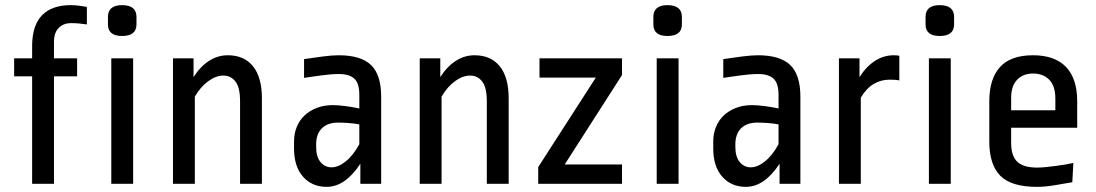

<svg xmlns="http://www.w3.org/2000/svg" viewBox="-20 -715 4266 747"><path d="M105 -539Q106 -618 144.5 -656.5Q183 -695 255 -695Q273 -695 290.5 -692.5Q308 -690 318 -688V-620Q304 -622 289 -623.5Q274 -625 256 -625Q227 -625 208.5 -606.5Q190 -588 190 -552V-488H280V-418H190V0H105V-418H35V-488H105Z M413 0V-488H498V0ZM511 -620Q511 -575 455 -575Q400 -575 400 -620V-649Q400 -695 455 -695Q511 -695 511 -649Z M653 0V-488H733V-415Q759 -456 793 -478Q827 -500 866 -500Q930 -500 964.5 -457Q999 -414 999 -333V0H914V-321Q914 -375 896 -398Q878 -421 849 -421Q820 -421 790 -399Q760 -377 738 -339V0Z M1463 0H1382V-78Q1323 12 1251 12Q1194 12 1159 -27.5Q1124 -67 1124 -137V-165Q1124 -195 1134.5 -221Q1145 -247 1164.5 -265.5Q1184 -284 1212 -295Q1240 -306 1275 -306Q1297 -306 1326 -302Q1355 -298 1378 -293V-346Q1378 -391 1358.5 -409Q1339 -427 1298 -427Q1283 -427 1265 -425.5Q1247 -424 1229 -421.5Q1211 -419 1193.5 -416.5Q1176 -414 1163 -412V-485Q1196 -490 1234 -495Q1272 -500 1298 -500Q1384 -500 1423.5 -462Q1463 -424 1463 -339ZM1270 -64Q1296 -64 1325 -87Q1354 -110 1378 -154V-231Q1358 -235 1335 -236.5Q1312 -238 1296 -238Q1254 -238 1232 -215.5Q1210 -193 1210 -154V-143Q1210 -105 1227 -84.5Q1244 -64 1270 -64Z M1613 0V-488H1693V-415Q1719 -456 1753 -478Q1787 -500 1826 -500Q1890 -500 1924.5 -457Q1959 -414 1959 -333V0H1874V-321Q1874 -375 1856 -398Q1838 -421 1809 -421Q1780 -421 1750 -399Q1720 -377 1698 -339V0Z M2074 0V-65L2298 -413H2079V-488H2400V-423L2177 -75H2400V0Z M2535 0V-488H2620V0ZM2633 -620Q2633 -575 2577 -575Q2522 -575 2522 -620V-649Q2522 -695 2577 -695Q2633 -695 2633 -649Z M3094 0H3013V-78Q2954 12 2882 12Q2825 12 2790 -27.5Q2755 -67 2755 -137V-165Q2755 -195 2765.5 -221Q2776 -247 2795.5 -265.5Q2815 -284 2843 -295Q2871 -306 2906 -306Q2928 -306 2957 -302Q2986 -298 3009 -293V-346Q3009 -391 2989.5 -409Q2970 -427 2929 -427Q2914 -427 2896 -425.5Q2878 -424 2860 -421.5Q2842 -419 2824.5 -416.5Q2807 -414 2794 -412V-485Q2827 -490 2865 -495Q2903 -500 2929 -500Q3015 -500 3054.5 -462Q3094 -424 3094 -339ZM2901 -64Q2927 -64 2956 -87Q2985 -110 3009 -154V-231Q2989 -235 2966 -236.5Q2943 -238 2927 -238Q2885 -238 2863 -215.5Q2841 -193 2841 -154V-143Q2841 -105 2858 -84.5Q2875 -64 2901 -64Z M3244 0V-488H3324V-415Q3350 -456 3384 -478Q3418 -500 3457 -500Q3471 -500 3479 -498V-402Q3471 -404 3462.5 -404.5Q3454 -405 3440 -405Q3408 -405 3379.5 -388.5Q3351 -372 3329 -335V0Z M3594 0V-488H3679V0ZM3692 -620Q3692 -575 3636 -575Q3581 -575 3581 -620V-649Q3581 -695 3636 -695Q3692 -695 3692 -649Z M3829 -321Q3829 -408 3870.5 -454Q3912 -500 3999 -500Q4084 -500 4127.5 -454.5Q4171 -409 4171 -321V-218H3914V-159Q3914 -108 3938 -85.5Q3962 -63 4015 -63Q4031 -63 4050 -65Q4069 -67 4088.5 -69.5Q4108 -72 4125.5 -75Q4143 -78 4156 -81L4152 -6Q4119 0 4081.5 6Q4044 12 4015 12Q3914 12 3871.5 -31.5Q3829 -75 3829 -164ZM3914 -286H4086V-331Q4086 -381 4062 -405Q4038 -429 3999 -429Q3961 -429 3937.5 -405Q3914 -381 3914 -334Z"/></svg>

Font: Ropa Sans
Style: Regular
Weight: 400
Designer: Botio Nikoltchev
Foundry: Botjo Nikoltchev
Version: Version 1.002